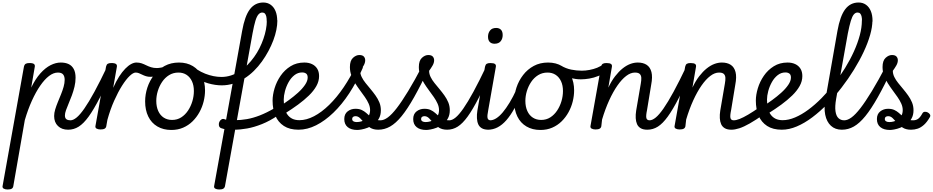

<svg xmlns="http://www.w3.org/2000/svg" viewBox="-49 -1018 7443 1532"><path d="M11 494Q-7 494 -19.5 487Q-32 480 -28 464L142 -486Q146 -503 156 -509Q166 -515 186 -515Q213 -515 222.5 -507Q232 -499 228 -482L200 -319Q234 -389 273.5 -433Q313 -477 354.5 -498Q396 -519 436 -519Q472 -519 498 -507Q524 -495 539 -468Q554 -441 554 -398Q554 -362 545.5 -326.5Q537 -291 524.5 -257Q512 -223 499 -193Q486 -163 477.5 -138.5Q469 -114 469 -97Q469 -75 481 -66.5Q493 -58 513 -58Q527 -58 533.5 -46.5Q540 -35 538.5 -20.5Q537 -6 526 5.5Q515 17 494 17Q444 17 413.5 -12.5Q383 -42 383 -92Q383 -117 391.5 -145Q400 -173 412.5 -203.5Q425 -234 437.5 -264.5Q450 -295 458.5 -325Q467 -355 467 -381Q467 -409 454.5 -424Q442 -439 413 -439Q378 -439 342.5 -412Q307 -385 272 -334.5Q237 -284 205.5 -214.5Q174 -145 149 -60L57 468Q55 481 44.5 487.5Q34 494 11 494Z M495 17Q481 17 474 5.5Q467 -6 468.5 -20.5Q470 -35 481 -46.5Q492 -58 513 -58Q535 -58 562 -80Q589 -102 624 -152Q659 -202 704.5 -285.5Q750 -369 809 -493Q816 -506 830 -506Q844 -506 854 -496.5Q864 -487 858 -474Q796 -333 747.5 -238.5Q699 -144 658.5 -88Q618 -32 579 -7.5Q540 17 495 17Z M753 15Q734 15 721.5 8Q709 1 713 -15L797 -486Q801 -503 810.5 -509Q820 -515 840 -515Q867 -515 877 -507Q887 -499 883 -482L854 -317Q877 -369 901.5 -407Q926 -445 950.5 -470Q975 -495 997.5 -507Q1020 -519 1039 -519Q1058 -519 1066 -507Q1074 -495 1073 -479Q1072 -463 1062 -451Q1052 -439 1033 -439Q1014 -439 985.5 -412Q957 -385 925 -334.5Q893 -284 862 -214.5Q831 -145 808 -62L799 -11Q797 2 786 8.5Q775 15 753 15Z M1151 -405Q1132 -405 1116 -410Q1100 -415 1086 -422Q1072 -429 1059.5 -434Q1047 -439 1034 -439Q1015 -439 1006.5 -451Q998 -463 999 -479Q1000 -495 1010 -507Q1020 -519 1039 -519Q1063 -519 1081.5 -512.5Q1100 -506 1118 -497Q1136 -488 1156.5 -481.5Q1177 -475 1203 -475Q1215 -475 1235.5 -478.5Q1256 -482 1266 -487Q1276 -492 1284.5 -487.5Q1293 -483 1296.5 -474Q1300 -465 1299 -456Q1298 -447 1288 -442Q1271 -433 1247.5 -424.5Q1224 -416 1199 -410.5Q1174 -405 1151 -405Z M1318 19Q1254 19 1206.5 -9Q1159 -37 1134 -88.5Q1109 -140 1109 -209Q1109 -265 1127 -319.5Q1145 -374 1180 -419.5Q1215 -465 1265 -492Q1315 -519 1379 -519Q1443 -519 1490 -490.5Q1537 -462 1562 -412Q1587 -362 1587 -297Q1587 -254 1576 -209Q1565 -164 1542.5 -123Q1520 -82 1487.5 -50Q1455 -18 1412.5 0.5Q1370 19 1318 19ZM1324 -61Q1365 -61 1397 -81.5Q1429 -102 1451.5 -136Q1474 -170 1486 -210.5Q1498 -251 1498 -292Q1498 -337 1482.5 -370Q1467 -403 1439.5 -421Q1412 -439 1375 -439Q1333 -439 1300 -418.5Q1267 -398 1244.5 -364.5Q1222 -331 1210 -291.5Q1198 -252 1198 -213Q1198 -167 1213.5 -132.5Q1229 -98 1257.5 -79.5Q1286 -61 1324 -61Z M1720 -337Q1669 -337 1612.5 -353Q1556 -369 1498 -406Q1484 -414 1483 -426Q1482 -438 1488.5 -448.5Q1495 -459 1504 -464Q1513 -469 1521 -465Q1555 -443 1588.5 -430Q1622 -417 1654.5 -410.5Q1687 -404 1718 -404Q1757 -404 1794 -416Q1831 -428 1864 -449.5Q1897 -471 1925.5 -500Q1954 -529 1978.5 -563Q2003 -597 2021.5 -634Q2040 -671 2053 -708.5Q2066 -746 2073 -782.5Q2080 -819 2080 -852Q2080 -867 2092.5 -874.5Q2105 -882 2122 -882Q2139 -882 2151.5 -874.5Q2164 -867 2164 -852Q2164 -819 2156 -779Q2148 -739 2132 -696.5Q2116 -654 2093 -611Q2070 -568 2041 -527.5Q2012 -487 1977 -452.5Q1942 -418 1901 -392Q1860 -366 1814.5 -351.5Q1769 -337 1720 -337Z M1700 494Q1681 494 1668.5 487Q1656 480 1660 464L1883 -771Q1904 -890 1945 -944Q1986 -998 2052 -998Q2086 -998 2111 -980Q2136 -962 2149.5 -929.5Q2163 -897 2163 -852Q2163 -833 2150.5 -824Q2138 -815 2121 -815Q2104 -815 2091.5 -824Q2079 -833 2079 -852Q2079 -873 2075.5 -887.5Q2072 -902 2064.5 -910Q2057 -918 2043 -918Q2027 -918 2013.5 -903Q2000 -888 1989 -852Q1978 -816 1966 -751L1746 468Q1743 481 1732.5 487.5Q1722 494 1700 494ZM1815 17Q1785 17 1759.5 14.5Q1734 12 1714 4Q1701 -2 1698 -16Q1695 -30 1700.5 -44Q1706 -58 1718.5 -65.5Q1731 -73 1747 -65Q1757 -61 1777.5 -60Q1798 -59 1823 -59Q1842 -59 1850 -47.5Q1858 -36 1856.5 -21Q1855 -6 1844.5 5.5Q1834 17 1815 17Z M1819 17Q1810 17 1806 5.5Q1802 -6 1802.5 -21Q1803 -36 1809 -47.5Q1815 -59 1825 -59Q1872 -59 1921 -67.5Q1970 -76 2024 -97Q2078 -118 2140 -154Q2146 -158 2154 -151.5Q2162 -145 2168 -134.5Q2174 -124 2175.5 -113Q2177 -102 2169 -97Q2104 -53 2041.5 -28Q1979 -3 1923.5 7Q1868 17 1819 17Z M2187 -171Q2218 -192 2256 -219.5Q2294 -247 2328.5 -278Q2363 -309 2384.5 -340.5Q2406 -372 2406 -399Q2406 -422 2393.5 -431Q2381 -440 2362 -440Q2328 -440 2300.5 -418.5Q2273 -397 2254 -363Q2235 -329 2225 -291.5Q2215 -254 2215 -223Q2215 -185 2222 -155Q2229 -125 2244.5 -103.5Q2260 -82 2283.5 -70.5Q2307 -59 2341 -59Q2355 -59 2361 -47.5Q2367 -36 2366 -21Q2365 -6 2356.5 5.5Q2348 17 2333 17Q2262 17 2216 -13Q2170 -43 2148 -95Q2126 -147 2126 -215Q2126 -261 2142 -314Q2158 -367 2190 -413.5Q2222 -460 2269.5 -489.5Q2317 -519 2379 -519Q2414 -519 2440.5 -506.5Q2467 -494 2482 -470Q2497 -446 2497 -411Q2497 -370 2475.5 -331.5Q2454 -293 2416 -256Q2378 -219 2329.5 -183.5Q2281 -148 2225 -113Z M2333 17Q2314 17 2306 5.5Q2298 -6 2299 -21Q2300 -36 2310.5 -47.5Q2321 -59 2340 -59Q2396 -59 2456.5 -90.5Q2517 -122 2577.5 -181Q2638 -240 2693.5 -322Q2749 -404 2796 -503Q2799 -513 2813 -509Q2827 -505 2838.5 -495.5Q2850 -486 2845 -475Q2797 -364 2738 -274Q2679 -184 2611.5 -119Q2544 -54 2473.5 -18.5Q2403 17 2333 17Z M2802 19Q2753 19 2725.5 -3.5Q2698 -26 2698 -68Q2698 -108 2724.5 -129Q2751 -150 2787 -150Q2817 -150 2837 -140.5Q2857 -131 2872.5 -117.5Q2888 -104 2903 -90.5Q2918 -77 2938 -67.5Q2958 -58 2987 -58Q3001 -58 3008 -46.5Q3015 -35 3013.5 -20.5Q3012 -6 3001.5 5.5Q2991 17 2969 17Q2930 17 2904 0.5Q2878 -16 2859.5 -37Q2841 -58 2824.5 -74.5Q2808 -91 2788 -91Q2776 -91 2768.5 -85.5Q2761 -80 2761 -69Q2761 -56 2771 -50Q2781 -44 2797 -44Q2816 -44 2834.5 -49.5Q2853 -55 2869 -66.5Q2885 -78 2894.5 -96.5Q2904 -115 2904 -140Q2904 -165 2892.5 -191Q2881 -217 2862.5 -243.5Q2844 -270 2823.5 -297.5Q2803 -325 2784.5 -354.5Q2766 -384 2754.5 -416Q2743 -448 2743 -483Q2743 -534 2767.5 -556.5Q2792 -579 2818 -579Q2843 -579 2854 -567Q2865 -555 2865 -537Q2865 -516 2852 -494Q2839 -472 2825 -453Q2825 -428 2837 -403.5Q2849 -379 2868 -355.5Q2887 -332 2907.5 -307.5Q2928 -283 2947 -256.5Q2966 -230 2978 -201Q2990 -172 2990 -138Q2990 -100 2974.5 -72.5Q2959 -45 2935 -27Q2911 -9 2885 1Q2859 11 2836.5 15Q2814 19 2802 19Z M2969 17Q2950 17 2943.5 5.5Q2937 -6 2940.5 -20.5Q2944 -35 2956 -46.5Q2968 -58 2987 -58Q3014 -58 3045.5 -81Q3077 -104 3116.5 -155Q3156 -206 3207.5 -290.5Q3259 -375 3324 -499Q3331 -513 3345.5 -511.5Q3360 -510 3370 -500Q3380 -490 3374 -476Q3309 -338 3255.5 -243Q3202 -148 3155.5 -91Q3109 -34 3064 -8.5Q3019 17 2969 17Z M3352 19Q3303 19 3275.5 -3.5Q3248 -26 3248 -68Q3248 -108 3274.5 -129Q3301 -150 3337 -150Q3367 -150 3387 -140.5Q3407 -131 3422.5 -117.5Q3438 -104 3453 -90.5Q3468 -77 3488 -67.5Q3508 -58 3537 -58Q3551 -58 3558 -46.5Q3565 -35 3563.5 -20.5Q3562 -6 3551.5 5.5Q3541 17 3519 17Q3480 17 3454 0.5Q3428 -16 3409.5 -37Q3391 -58 3374.5 -74.5Q3358 -91 3338 -91Q3326 -91 3318.5 -85.5Q3311 -80 3311 -69Q3311 -56 3321 -50Q3331 -44 3347 -44Q3366 -44 3384.5 -49.5Q3403 -55 3419 -66.5Q3435 -78 3444.5 -96.5Q3454 -115 3454 -140Q3454 -165 3442.5 -191Q3431 -217 3412.5 -243.5Q3394 -270 3373.5 -297.5Q3353 -325 3334.5 -354.5Q3316 -384 3304.5 -416Q3293 -448 3293 -483Q3293 -534 3317.5 -556.5Q3342 -579 3368 -579Q3393 -579 3404 -567Q3415 -555 3415 -537Q3415 -516 3402 -494Q3389 -472 3375 -453Q3375 -428 3387 -403.5Q3399 -379 3418 -355.5Q3437 -332 3457.5 -307.5Q3478 -283 3497 -256.5Q3516 -230 3528 -201Q3540 -172 3540 -138Q3540 -100 3524.5 -72.5Q3509 -45 3485 -27Q3461 -9 3435 1Q3409 11 3386.5 15Q3364 19 3352 19Z M3519 17Q3505 17 3498 5.5Q3491 -6 3492.5 -20.5Q3494 -35 3505 -46.5Q3516 -58 3537 -58Q3559 -58 3586 -80Q3613 -102 3648 -152Q3683 -202 3728.5 -285.5Q3774 -369 3833 -493Q3840 -506 3854 -506Q3868 -506 3878 -496.5Q3888 -487 3882 -474Q3820 -333 3771.5 -238.5Q3723 -144 3682.5 -88Q3642 -32 3603 -7.5Q3564 17 3519 17Z M3849 17Q3816 17 3796 5.5Q3776 -6 3767 -26.5Q3758 -47 3756.5 -75Q3755 -103 3760 -135L3821 -486Q3825 -503 3834.5 -509Q3844 -515 3864 -515Q3891 -515 3901 -507Q3911 -499 3907 -482L3847 -141Q3837 -93 3841.5 -75.5Q3846 -58 3867 -58Q3881 -58 3888 -46.5Q3895 -35 3893.5 -20.5Q3892 -6 3881 5.5Q3870 17 3849 17ZM3897 -669Q3873 -669 3859 -683Q3845 -697 3845 -725Q3845 -754 3861 -774.5Q3877 -795 3910 -795Q3934 -795 3948 -781Q3962 -767 3962 -738Q3962 -709 3946 -689Q3930 -669 3897 -669Z M3844 17Q3830 17 3823 5.5Q3816 -6 3817.5 -20.5Q3819 -35 3830 -46.5Q3841 -58 3862 -58Q3885 -58 3910.5 -74Q3936 -90 3962.5 -121.5Q3989 -153 4017 -199Q4045 -245 4073 -306Q4079 -319 4092.5 -319Q4106 -319 4116 -310Q4126 -301 4120 -287Q4088 -211 4056 -153.5Q4024 -96 3991 -58.5Q3958 -21 3921.5 -2Q3885 17 3844 17Z M4263 19Q4199 19 4151.5 -9Q4104 -37 4079 -88.5Q4054 -140 4054 -209Q4054 -265 4072 -319.5Q4090 -374 4125 -419.5Q4160 -465 4210 -492Q4260 -519 4324 -519Q4388 -519 4435 -490.5Q4482 -462 4507 -412Q4532 -362 4532 -297Q4532 -254 4521 -209Q4510 -164 4487.5 -123Q4465 -82 4432.5 -50Q4400 -18 4357.5 0.5Q4315 19 4263 19ZM4269 -61Q4310 -61 4342 -81.5Q4374 -102 4396.5 -136Q4419 -170 4431 -210.5Q4443 -251 4443 -292Q4443 -337 4427.5 -370Q4412 -403 4384.5 -421Q4357 -439 4320 -439Q4278 -439 4245 -418.5Q4212 -398 4189.5 -364.5Q4167 -331 4155 -291.5Q4143 -252 4143 -213Q4143 -167 4158.5 -132.5Q4174 -98 4202.5 -79.5Q4231 -61 4269 -61Z M4586 -385Q4548 -385 4502.5 -395.5Q4457 -406 4402 -439Q4392 -444 4390.5 -455.5Q4389 -467 4394 -478.5Q4399 -490 4408 -495Q4417 -500 4428 -494Q4467 -471 4509 -462.5Q4551 -454 4593 -454Q4623 -454 4655 -460Q4687 -466 4716 -477.5Q4745 -489 4764 -506Q4774 -514 4783.5 -510Q4793 -506 4800 -496Q4807 -486 4806.5 -474Q4806 -462 4796 -454Q4763 -427 4726 -412Q4689 -397 4653 -391Q4617 -385 4586 -385Z M5116 17Q5083 17 5063 5Q5043 -7 5034 -27.5Q5025 -48 5023.5 -75.5Q5022 -103 5027 -135L5064 -351Q5069 -378 5068 -397.5Q5067 -417 5055.5 -428Q5044 -439 5017 -439Q4983 -439 4947.5 -412Q4912 -385 4877.5 -335.5Q4843 -286 4811.5 -217Q4780 -148 4755 -64L4749 -11Q4747 2 4736 8.5Q4725 15 4703 15Q4684 15 4671.5 8Q4659 1 4663 -15L4747 -486Q4751 -503 4760.5 -509Q4770 -515 4790 -515Q4817 -515 4827 -507Q4837 -499 4833 -482L4805 -319Q4830 -372 4859 -409.5Q4888 -447 4918.5 -471.5Q4949 -496 4979.5 -507.5Q5010 -519 5040 -519Q5083 -519 5111 -500.5Q5139 -482 5149 -443Q5159 -404 5147 -342L5114 -141Q5104 -94 5108.5 -76Q5113 -58 5135 -58Q5149 -58 5155.5 -46.5Q5162 -35 5160.5 -20.5Q5159 -6 5148 5.5Q5137 17 5116 17Z M5116 17Q5102 17 5095 5.5Q5088 -6 5089.5 -20.5Q5091 -35 5102 -46.5Q5113 -58 5134 -58Q5156 -58 5183 -80Q5210 -102 5245 -152Q5280 -202 5325.5 -285.5Q5371 -369 5430 -493Q5437 -506 5451 -506Q5465 -506 5475 -496.5Q5485 -487 5479 -474Q5417 -333 5368.5 -238.5Q5320 -144 5279.5 -88Q5239 -32 5200 -7.5Q5161 17 5116 17Z M5787 17Q5754 17 5734 5Q5714 -7 5705 -27.5Q5696 -48 5694.5 -75.5Q5693 -103 5698 -135L5735 -351Q5740 -378 5739 -397.5Q5738 -417 5726.5 -428Q5715 -439 5688 -439Q5654 -439 5618.5 -412Q5583 -385 5548.5 -335.5Q5514 -286 5482.5 -217Q5451 -148 5426 -64L5420 -11Q5418 2 5407 8.5Q5396 15 5374 15Q5355 15 5342.5 8Q5330 1 5334 -15L5418 -486Q5422 -503 5431.5 -509Q5441 -515 5461 -515Q5488 -515 5498 -507Q5508 -499 5504 -482L5476 -319Q5501 -372 5530 -409.5Q5559 -447 5589.5 -471.5Q5620 -496 5650.5 -507.5Q5681 -519 5711 -519Q5754 -519 5782 -500.5Q5810 -482 5820 -443Q5830 -404 5818 -342L5785 -141Q5775 -94 5779.5 -76Q5784 -58 5806 -58Q5820 -58 5826.5 -46.5Q5833 -35 5831.5 -20.5Q5830 -6 5819 5.5Q5808 17 5787 17Z M5787 17Q5773 17 5766 5.5Q5759 -6 5760.5 -20.5Q5762 -35 5773 -46.5Q5784 -58 5805 -58Q5825 -58 5853 -69Q5881 -80 5921 -103.5Q5961 -127 6017 -166Q6030 -174 6041 -170Q6052 -166 6057.5 -154.5Q6063 -143 6061 -129Q6059 -115 6045 -105Q5981 -60 5933.5 -33Q5886 -6 5850.5 5.5Q5815 17 5787 17Z M6043 -171Q6074 -192 6112 -219.5Q6150 -247 6184.5 -278Q6219 -309 6240.5 -340.5Q6262 -372 6262 -399Q6262 -422 6249.5 -431Q6237 -440 6218 -440Q6184 -440 6156.5 -418.5Q6129 -397 6110 -363Q6091 -329 6081 -291.5Q6071 -254 6071 -223Q6071 -185 6078 -155Q6085 -125 6100.5 -103.5Q6116 -82 6139.5 -70.5Q6163 -59 6197 -59Q6211 -59 6217 -47.5Q6223 -36 6222 -21Q6221 -6 6212.5 5.5Q6204 17 6189 17Q6118 17 6072 -13Q6026 -43 6004 -95Q5982 -147 5982 -215Q5982 -261 5998 -314Q6014 -367 6046 -413.5Q6078 -460 6125.5 -489.5Q6173 -519 6235 -519Q6270 -519 6296.5 -506.5Q6323 -494 6338 -470Q6353 -446 6353 -411Q6353 -370 6331.5 -331.5Q6310 -293 6272 -256Q6234 -219 6185.5 -183.5Q6137 -148 6081 -113Z M6189 17Q6170 17 6162 5.5Q6154 -6 6155 -21Q6156 -36 6166.5 -47.5Q6177 -59 6196 -59Q6243 -59 6295 -81Q6347 -103 6400.5 -142.5Q6454 -182 6506 -234.5Q6558 -287 6606 -348.5Q6654 -410 6694.5 -476Q6735 -542 6765 -608.5Q6795 -675 6811.5 -737Q6828 -799 6828 -852Q6828 -869 6840.5 -877.5Q6853 -886 6870 -886Q6887 -886 6899.5 -877.5Q6912 -869 6912 -852Q6912 -803 6894 -739.5Q6876 -676 6843 -605.5Q6810 -535 6765 -462Q6720 -389 6666 -319Q6612 -249 6553 -188.5Q6494 -128 6432 -81.5Q6370 -35 6308.5 -9Q6247 17 6189 17Z M6668 17Q6615 17 6581 -14.5Q6547 -46 6535.5 -102.5Q6524 -159 6539 -235L6633 -771Q6654 -890 6695 -944Q6736 -998 6802 -998Q6836 -998 6861 -980Q6886 -962 6899.5 -929.5Q6913 -897 6913 -852Q6913 -833 6900.5 -824Q6888 -815 6871 -815Q6854 -815 6841.5 -824Q6829 -833 6829 -852Q6829 -873 6825.5 -887.5Q6822 -902 6814.5 -910Q6807 -918 6793 -918Q6777 -918 6764 -903Q6751 -888 6740 -852Q6729 -816 6716 -751L6623 -231Q6612 -169 6617.5 -130.5Q6623 -92 6641.5 -75Q6660 -58 6687 -58Q6701 -58 6708 -46.5Q6715 -35 6713 -20.5Q6711 -6 6700 5.5Q6689 17 6668 17Z M6669 17Q6650 17 6643.5 5.5Q6637 -6 6640.5 -20.5Q6644 -35 6656 -46.5Q6668 -58 6687 -58Q6714 -58 6745.5 -81Q6777 -104 6816.5 -155Q6856 -206 6907.5 -290.5Q6959 -375 7024 -499Q7031 -513 7045.5 -511.5Q7060 -510 7070 -500Q7080 -490 7074 -476Q7009 -338 6955.5 -243Q6902 -148 6855.5 -91Q6809 -34 6764 -8.5Q6719 17 6669 17Z M7221 17Q7210 17 7205.5 5.5Q7201 -6 7203 -20.5Q7205 -35 7213.5 -46.5Q7222 -58 7237 -58Q7260 -58 7277 -70Q7294 -82 7312 -115Q7318 -125 7330 -126Q7342 -127 7353.5 -121Q7365 -115 7371 -105Q7377 -95 7371 -84Q7348 -44 7323.5 -22Q7299 0 7273.5 8.5Q7248 17 7221 17ZM7052 19Q7003 19 6975.5 -3.5Q6948 -26 6948 -68Q6948 -108 6974.5 -129Q7001 -150 7037 -150Q7067 -150 7087 -140.5Q7107 -131 7122.5 -117.5Q7138 -104 7153 -90.5Q7168 -77 7188 -67.5Q7208 -58 7237 -58Q7251 -58 7258 -46.5Q7265 -35 7263.5 -20.5Q7262 -6 7251.5 5.5Q7241 17 7219 17Q7180 17 7154 0.5Q7128 -16 7109.5 -37Q7091 -58 7074.5 -74.5Q7058 -91 7038 -91Q7026 -91 7018.5 -85.5Q7011 -80 7011 -69Q7011 -56 7021 -50Q7031 -44 7047 -44Q7066 -44 7084.5 -49.5Q7103 -55 7119 -66.5Q7135 -78 7144.5 -96.5Q7154 -115 7154 -140Q7154 -165 7142.5 -191Q7131 -217 7112.5 -243.5Q7094 -270 7073.5 -297.5Q7053 -325 7034.5 -354.5Q7016 -384 7004.5 -416Q6993 -448 6993 -483Q6993 -534 7017.5 -556.5Q7042 -579 7068 -579Q7093 -579 7104 -567Q7115 -555 7115 -537Q7115 -516 7102 -494Q7089 -472 7075 -453Q7075 -428 7087 -403.5Q7099 -379 7118 -355.5Q7137 -332 7157.5 -307.5Q7178 -283 7197 -256.5Q7216 -230 7228 -201Q7240 -172 7240 -138Q7240 -100 7224.5 -72.5Q7209 -45 7185 -27Q7161 -9 7135 1Q7109 11 7086.5 15Q7064 19 7052 19Z"/></svg>

Font: Playwrite DE VA
Style: Regular
Weight: 400
Designer: Veronika Burian, José Scaglione
Foundry: TypeTogether
Version: Version 1.002